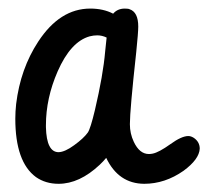

<svg xmlns="http://www.w3.org/2000/svg" viewBox="-20 -437 498 459"><path d="M16.6 -153.3Q16.6 -169.9 18.6 -188.5Q28.8 -272.5 71.3 -337.4Q123 -416.5 195.8 -416.5Q227.1 -416.5 250.5 -404.3Q260.3 -416 277.3 -416.5Q287.1 -416.5 289.6 -415Q310.5 -408.2 310.5 -373.5Q310.5 -359.4 305.7 -312.5Q290.5 -173.8 290.5 -140.1Q290.5 -117.7 299.8 -98.1Q313.5 -68.8 335.9 -68.8Q340.3 -68.8 345.2 -69.8Q359.9 -72.8 387.2 -92.3Q414.1 -111.8 430.2 -111.8Q436.5 -111.8 443.4 -107.4Q457.5 -97.7 457.5 -81.5Q456.1 -56.2 418.9 -28.8Q374.5 2.4 324.7 2.4Q263.2 2 233.9 -59.6Q227.1 -51.3 218.3 -43Q169.9 2.4 120.1 2.4Q88.9 2.4 65.9 -13.7Q16.6 -49.8 16.6 -153.3ZM231.4 -314Q231.4 -314 234.9 -347.2Q224.1 -352.5 212.4 -352.5Q203.6 -352.5 194.3 -350.1Q148.9 -337.4 117.7 -266.1Q89.8 -202.1 89.8 -137.7Q89.8 -135.3 89.8 -132.8Q91.3 -73.2 120.1 -73.2Q135.3 -73.7 157.2 -89.8Q179.7 -106 189.9 -120.1Q196.3 -129.4 207 -174.3Q226.6 -257.8 231.4 -314Z"/></svg>

Font: Vibur
Style: Medium
Weight: 400
Version: Version 1.004